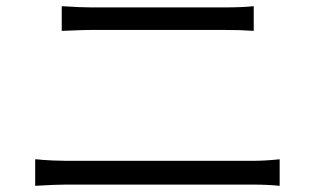

<svg xmlns="http://www.w3.org/2000/svg" viewBox="-20 -666 1040 622"><path d="M275 -642H706Q766 -642 802 -646V-566Q762 -569 706 -569H275Q252 -569 208 -567L180 -566V-646Q242 -642 275 -642ZM118 -148Q130 -147 153.5 -146Q177 -145 195 -145H798Q839 -145 886 -150V-64Q847 -68 798 -68H195Q158 -68 94 -64V-150Q102 -150 118 -148Z"/></svg>

Font: Sinter Normal
Style: Regular
Weight: 350
Foundry: Adobe & rsms
Version: Version 1.000